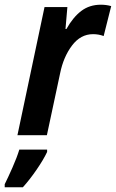

<svg xmlns="http://www.w3.org/2000/svg" viewBox="-68 -574 492 815"><path d="M131 0 187 -262Q201 -332 237.5 -380.5Q274 -429 327 -429Q351 -429 372 -421L404 -548Q384 -554 360 -554Q312 -554 277 -527.5Q242 -501 214 -451H210L218 -544H121L6 0ZM29 221Q58 189 87.5 146Q117 103 132 71V61H14Q4 94 -15 137Q-34 180 -48 208V221Z"/></svg>

Font: Noto Sans UI SemiCondensed
Style: Bold Italic
Weight: 700
Width: 4
Designer: Monotype Design Team
Foundry: Monotype Imaging Inc.
Version: 1.001